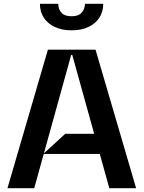

<svg xmlns="http://www.w3.org/2000/svg" viewBox="-20 -988 754 1008"><path d="M694.6 0H554L503.9 -179.7H209.5L159.8 0H19.2L231.5 -727.3H481.5ZM210.6 -183.2 322.4 -285.5H474.4L359.4 -699.6H353.7ZM522 -968Q522 -926.8 501.6 -895.2Q481.2 -863.6 443.7 -846.2Q406.3 -828.8 355.8 -828.8Q305.4 -828.8 267.9 -846.2Q230.5 -863.6 210 -895.2Q189.6 -926.8 189.6 -968H286.2Q285.5 -940 302.7 -921.2Q320 -902.3 355.8 -902.7Q391 -902.3 408.2 -921Q425.4 -939.6 426.1 -968Z"/></svg>

Font: Riot Sans
Style: Bold
Weight: 600
Designer: Rasmus Andersson
Foundry: rsms
Version: Version 4.001